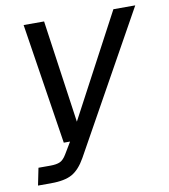

<svg xmlns="http://www.w3.org/2000/svg" viewBox="-78 -596 714 813"><g transform="rotate(-10 279.0 -190.0)"><path d="M20 150 35 76H86Q113 76 128 69Q143 62 156 40L186 -10H159L78 -530H166L229 -88L464 -530H558L225 68Q199 114 167 132Q135 150 75 150Z"/></g></svg>

Font: Geist Regular
Style: Italic
Weight: 400
Italic angle: -12°
Designer: Basement.studio, Andrés Briganti, Mateo Zaragoza
Foundry: Basement.studio, Vercel, Andrés Briganti, Guido Ferreyra, Mateo Zaragoza
Version: Version 1.500; ttfautohint (v1.8.4.7-5d5b)